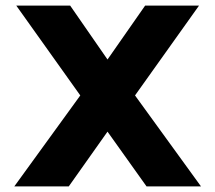

<svg xmlns="http://www.w3.org/2000/svg" viewBox="-20 -664 767 684"><path d="M31 0 266 -324 38 -644H230L363 -452L497 -644H689L461 -324L696 0H502L363 -195L225 0Z"/></svg>

Font: Kanit SemiBold
Style: Regular
Weight: 600
Designer: Katatrad Team
Foundry: CadsonDemak
Version: Version 2.000; ttfautohint (v1.8.3)